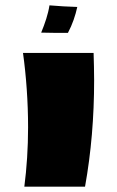

<svg xmlns="http://www.w3.org/2000/svg" viewBox="-20 -698 436 718"><path d="M66 -500C78 -414 85 -317 85 -222C85 -145 80 -69 71 0H298C321 -128 332 -260 332 -398C332 -432 331 -466 330 -500ZM165 -678C160 -645 148 -610 134 -576C167 -575 201 -575 234 -575C251 -607 262 -640 269 -672C234 -673 200 -675 165 -678Z"/></svg>

Font: Ruslan Display
Style: Regular
Weight: 400
Designer: Denis Masharov, Vladimir Rabdu
Foundry: Denis Masharov, Vladimir Rabdu
Version: Version 1.001